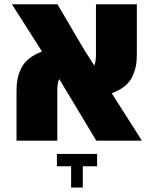

<svg xmlns="http://www.w3.org/2000/svg" viewBox="-20 -652 713 890"><path d="M614.3 -632.3V-402.3Q614.3 -372.1 610.6 -349.9Q606.9 -327.6 595.7 -301.8Q573.7 -248 498 -219.7Q591.3 -72.3 637.7 0H426.3L254.9 -285.2Q245.6 -270.5 245.6 -231.4V0H56.6V-230Q56.6 -259.3 60.5 -282.2Q64.5 -305.2 76.2 -331.1Q99.6 -384.8 174.8 -413.1Q112.8 -510.3 35.2 -632.3H246.1L372.1 -418.5L417 -348.1Q424.8 -365.2 424.8 -400.9V-632.3ZM430.2 118.7H363.8V217.3H309.6V118.7H243.7V61.5H430.2Z"/></svg>

Font: Open Sans Hebrew Extra Bold
Style: Regular
Weight: 800
Foundry: Ascender Corporation, Yanek Iontef
Version: Version 2.001;PS 002.001;hotconv 1.0.70;makeotf.lib2.5.58329